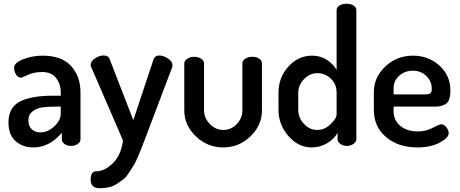

<svg xmlns="http://www.w3.org/2000/svg" viewBox="-20 -776 2445 1021"><path d="M206 -480Q309 -480 358.5 -424.5Q408 -369 408 -286V-35Q408 -21 393.5 -10.5Q379 0 357 0Q337 0 323 -10.5Q309 -21 309 -35V-70Q242 8 158 8Q100 8 62.5 -26Q25 -60 25 -124Q25 -204 85 -235.5Q145 -267 259 -267H303V-285Q303 -329 278.5 -361Q254 -393 204 -393Q161 -393 128.5 -378Q96 -363 93 -363Q76 -363 65.5 -379.5Q55 -396 55 -416Q55 -442 103.5 -461Q152 -480 206 -480ZM303 -172V-209H278Q233 -209 204.5 -205Q176 -201 153.5 -184Q131 -167 131 -137Q131 -105 149 -88.5Q167 -72 196 -72Q234 -72 268.5 -104Q303 -136 303 -172Z M634 -29 466 -417Q462 -422 462 -431Q462 -450 485 -465.5Q508 -481 531 -481Q556 -481 563 -462L689 -137L797 -462Q806 -481 827 -481Q848 -481 872.5 -465.5Q897 -450 897 -429Q897 -420 895 -417L747 -26Q735 5 729.5 19Q724 33 711.5 62Q699 91 689.5 105.5Q680 120 665.5 143Q651 166 636 177.5Q621 189 602 201.5Q583 214 560 219.5Q537 225 511 225Q462 225 462 180Q462 135 491 135Q536 135 580 92Q624 49 634 -29Z M960 -189V-439Q960 -453 976 -463.5Q992 -474 1013 -474Q1034 -474 1049.5 -463.5Q1065 -453 1065 -439V-189Q1065 -149 1095.5 -117Q1126 -85 1167 -85Q1209 -85 1239 -116.5Q1269 -148 1269 -189V-440Q1269 -454 1284.5 -464Q1300 -474 1322 -474Q1344 -474 1358.5 -464Q1373 -454 1373 -440V-189Q1373 -110 1312 -51Q1251 8 1167 8Q1083 8 1021.5 -51Q960 -110 960 -189Z M1875 -722V-35Q1875 -22 1860 -11Q1845 0 1823 0Q1804 0 1789.5 -11Q1775 -22 1775 -35V-70Q1759 -38 1720.5 -15Q1682 8 1637 8Q1567 8 1514 -52.5Q1461 -113 1461 -191V-283Q1461 -364 1513.5 -422Q1566 -480 1640 -480Q1684 -480 1718 -458Q1752 -436 1770 -404V-722Q1770 -737 1785 -746.5Q1800 -756 1823 -756Q1846 -756 1860.5 -746.5Q1875 -737 1875 -722ZM1566 -283V-191Q1566 -150 1596 -117.5Q1626 -85 1667 -85Q1706 -85 1738 -115.5Q1770 -146 1770 -168V-283Q1770 -329 1739 -358Q1708 -387 1668 -387Q1627 -387 1596.5 -355Q1566 -323 1566 -283Z M2176 -480Q2258 -480 2316.5 -427.5Q2375 -375 2375 -295Q2375 -265 2368 -246.5Q2361 -228 2346 -220.5Q2331 -213 2318 -211Q2305 -209 2284 -209H2073V-186Q2073 -136 2109 -106.5Q2145 -77 2203 -77Q2244 -77 2280.5 -96Q2317 -115 2325 -115Q2342 -115 2354 -99Q2366 -83 2366 -68Q2366 -43 2318 -17.5Q2270 8 2200 8Q2098 8 2033 -47Q1968 -102 1968 -191V-286Q1968 -365 2029 -422.5Q2090 -480 2176 -480ZM2073 -274H2239Q2261 -274 2268.5 -280Q2276 -286 2276 -304Q2276 -344 2247 -372Q2218 -400 2175 -400Q2133 -400 2103 -373.5Q2073 -347 2073 -306Z"/></svg>

Font: Dosis
Style: SemiBold
Weight: 600
Designer: Edgar Tolentino, Pablo Impallari, Igino Marini
Foundry: Edgar Tolentino, Pablo Impallari, Igino Marini
Version: Version 1.007